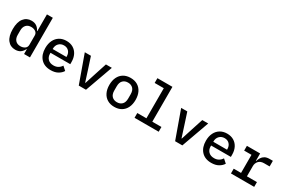

<svg xmlns="http://www.w3.org/2000/svg" viewBox="106 -1917 4588 3106"><g transform="rotate(30 2400.0 -364.0)"><path d="M411 0V-88.5H405.5Q383 -41.5 345 -14.8Q307 12 249 12Q158.5 12 104.5 -56.8Q50.5 -125.5 50.5 -258Q50.5 -390.5 104.5 -459.2Q158.5 -528 249 -528Q307 -528 345 -501.2Q383 -474.5 405.5 -427.5H411V-740H521V0ZM295 -78.5Q341.5 -78.5 376.2 -102.2Q411 -126 411 -172.5V-343.5Q411 -390 376.2 -413.8Q341.5 -437.5 295 -437.5Q234 -437.5 200.5 -400.2Q167 -363 167 -300V-216Q167 -153 200.5 -115.8Q234 -78.5 295 -78.5Z M911 12Q792 12 725.8 -60.8Q659.5 -133.5 659.5 -256.5Q659.5 -340 689.8 -401Q720 -462 774.8 -495Q829.5 -528 902.5 -528Q975.5 -528 1029 -495.8Q1082.5 -463.5 1111.5 -405.8Q1140.5 -348 1140.5 -271.5V-231H771.5V-213.5Q771.5 -153.5 809 -115.2Q846.5 -77 913.5 -77Q962.5 -77 998.2 -98.2Q1034 -119.5 1056 -155.5L1124.5 -94.5Q1098 -49.5 1044.2 -18.8Q990.5 12 911 12ZM903 -444Q845 -444 808.2 -406Q771.5 -368 771.5 -308.5V-301H1028.5V-311Q1028.5 -371 994.2 -407.5Q960 -444 903 -444Z M1567.5 0H1432.5L1247.5 -516H1362L1433 -298L1499 -92H1505L1571 -298L1642 -516H1752.5Z M2100 12Q2024 12 1969 -21Q1914 -54 1884.5 -114.8Q1855 -175.5 1855 -258Q1855 -340.5 1884.5 -401.2Q1914 -462 1969 -495Q2024 -528 2100 -528Q2176 -528 2231 -495Q2286 -462 2315.5 -401.2Q2345 -340.5 2345 -258Q2345 -175.5 2315.5 -114.8Q2286 -54 2231 -21Q2176 12 2100 12ZM2100 -75Q2159 -75 2194.5 -111.2Q2230 -147.5 2230 -219V-297Q2230 -368.5 2194.5 -404.8Q2159 -441 2100 -441Q2041 -441 2005.5 -404.8Q1970 -368.5 1970 -297V-219Q1970 -147.5 2005.5 -111.2Q2041 -75 2100 -75Z M2474.5 0V-89H2645V-651H2474.5V-740H2755V-89H2925.5V0Z M3367.5 0H3232.5L3047.5 -516H3162L3233 -298L3299 -92H3305L3371 -298L3442 -516H3552.5Z M3911 12Q3792 12 3725.8 -60.8Q3659.5 -133.5 3659.5 -256.5Q3659.5 -340 3689.8 -401Q3720 -462 3774.8 -495Q3829.5 -528 3902.5 -528Q3975.5 -528 4029 -495.8Q4082.5 -463.5 4111.5 -405.8Q4140.5 -348 4140.5 -271.5V-231H3771.5V-213.5Q3771.5 -153.5 3809 -115.2Q3846.5 -77 3913.5 -77Q3962.5 -77 3998.2 -98.2Q4034 -119.5 4056 -155.5L4124.5 -94.5Q4098 -49.5 4044.2 -18.8Q3990.5 12 3911 12ZM3903 -444Q3845 -444 3808.2 -406Q3771.5 -368 3771.5 -308.5V-301H4028.5V-311Q4028.5 -371 3994.2 -407.5Q3960 -444 3903 -444Z M4275.5 0V-89H4412.5V-427H4275.5V-516H4522.5V-379H4528.5Q4538.5 -414.5 4558.2 -446Q4578 -477.5 4612 -496.8Q4646 -516 4698.5 -516H4760.5V-411H4657.5Q4591 -411 4556.8 -373Q4522.5 -335 4522.5 -281V-89H4709.5V0Z"/></g></svg>

Font: Lilex Medium
Style: Regular
Weight: 500
Designer: Mike Abbink, Paul van der Laan, Pieter van Rosmalen, Mikhael Khrustik
Foundry: Mikhael Khrustik
Version: Version 1.100